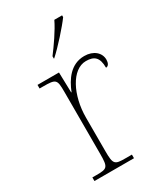

<svg xmlns="http://www.w3.org/2000/svg" viewBox="-192 -843 788 921"><g transform="rotate(-30 202.5 -383.0)"><path d="M174 -619V-606H176C217 -642 287 -721 312 -756V-766H269C248 -721 203 -657 174 -619ZM49 0H268V-20H233C173 -20 166 -24 166 -98V-284C166 -407 223 -519 301 -519C346 -519 369 -501 369 -443C383 -443 390 -458 390 -476C390 -514 357 -544 306 -544C230 -544 190 -482 167 -424H165L162 -536H43V-516H61C134 -516 138 -512 138 -442V-98C138 -24 131 -20 71 -20H49Z"/></g></svg>

Font: Noto Serif Sinhala Thin
Style: Regular
Weight: 100
Designer: Jelle Bosma - Monotype Design Team
Foundry: Monotype Imaging Inc.
Version: Version 2.007